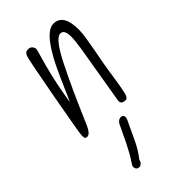

<svg xmlns="http://www.w3.org/2000/svg" viewBox="-239 -572 925 925"><g transform="rotate(-45 223.0 -110.0)"><path d="M283 -21 332 -313Q341 -367 341 -396Q341 -444 314 -444Q281 -444 223.5 -329.5Q166 -215 105 -71L91 -39Q73 0 55 0Q45 0 42.5 -4.5Q40 -9 40 -24Q40 -39 79.5 -255Q119 -471 125 -482Q131 -494 135.5 -497Q140 -500 153 -500Q165 -500 172.5 -491Q180 -482 180 -473Q180 -467 170 -434Q140 -332 123 -236L113 -177Q130 -213 138 -233Q166 -298 189.5 -347Q213 -396 242 -438Q286 -501 324 -501Q391 -501 391 -393Q391 -370 385 -334Q379 -298 372 -260Q358 -187 354 -160L347 -114Q338 -52 331 -23Q324 6 311 6Q295 6 288 0Q281 -6 283 -21ZM108 258Q108 252 119 236Q138 209 166 153L188 107L209 63Q221 47 234 47Q252 47 252 64Q252 73 245 86Q230 116 227 124Q224 131 202.5 176Q181 221 153 256Q152 266 144.5 273.5Q137 281 131 281Q108 281 108 258Z"/></g></svg>

Font: Bad Script
Style: Regular
Weight: 400
Italic angle: -10°
Designer: Roman Shchyukin (Gaslight Type Foundry), Cyreal (Charset Expansion)
Foundry: Gaslight
Version: Version 2.000